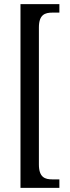

<svg xmlns="http://www.w3.org/2000/svg" viewBox="-20 -780 336 928"><path d="M79 128H267V87H233C198 87 168 78 168 15V-647C168 -710 198 -719 233 -719H267V-760H79Z"/></svg>

Font: Noto Serif Myanmar ExtCond
Style: Regular
Weight: 400
Width: 2
Designer: Ben Mitchell and the Monotype Design Team
Foundry: Monotype Imaging Inc.
Version: Version 2.106